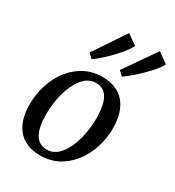

<svg xmlns="http://www.w3.org/2000/svg" viewBox="-204 -973 1006 1104"><g transform="rotate(30 299.0 -421.0)"><path d="M519 -331.5Q519 -242.5 483.2 -163.5Q447.5 -84.5 382.8 -36.5Q318 11.5 234.5 11.5Q137.5 11.5 86.2 -47Q35 -105.5 35 -213.5Q35 -304.5 70.5 -384Q106 -463.5 170.8 -511.5Q235.5 -559.5 319.5 -559.5Q416.5 -559.5 467.8 -500.2Q519 -441 519 -331.5ZM145.5 -212.5Q145.5 -125.5 171.5 -81Q197.5 -36.5 249 -36.5Q300 -36.5 336 -81.8Q372 -127 390 -195.8Q408 -264.5 408 -334.5Q408 -511 306.5 -511Q254.5 -511 218.2 -465.8Q182 -420.5 163.8 -351.8Q145.5 -283 145.5 -212.5ZM184.5 -643.5 325.5 -854 392.5 -807Q381 -782 348.5 -743.2Q316 -704.5 277.8 -668.8Q239.5 -633 213 -616.5ZM385.5 -643.5 530.5 -852.5 598.5 -804Q587 -778.5 552.8 -740.5Q518.5 -702.5 478.8 -667.2Q439 -632 414.5 -616.5Z"/></g></svg>

Font: Merriweather Text
Style: Italic
Weight: 400
Italic angle: -7.8°
Designer: Eben Sorkin
Foundry: Eben Sorkin
Version: Version 2.100